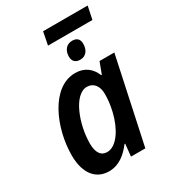

<svg xmlns="http://www.w3.org/2000/svg" viewBox="-204 -942 940 1056"><g transform="rotate(-30 266.0 -414.5)"><path d="M226 -757H508L525 -839H242ZM342 -601C378 -601 399 -629 399 -669C399 -701 381 -714 354 -714C317 -714 295 -686 295 -647C295 -615 314 -601 342 -601ZM172 10C235 10 281 -27 320 -78H324L316 0H407L523 -542H429L402 -470H398C378 -520 339 -552 279 -552C126 -552 37 -340 37 -169C37 -47 95 10 172 10ZM216 -87C178 -87 156 -116 156 -175C156 -297 215 -454 297 -454C339 -454 364 -421 364 -371C364 -338 361 -306 351 -263C330 -173 279 -87 216 -87Z"/></g></svg>

Font: Noto Sans SemiCondensed SemiBold
Style: Italic
Weight: 600
Width: 4
Italic angle: -12°
Designer: Monotype Design Team
Foundry: Monotype Imaging Inc.
Version: Version 2.013